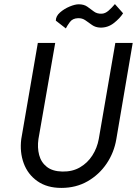

<svg xmlns="http://www.w3.org/2000/svg" viewBox="-20 -910 669 939"><path d="M253 -809Q253 -831 273.5 -849Q294 -867 320.5 -878Q347 -889 365 -889Q391 -889 407.5 -877Q424 -865 439.5 -853.5Q455 -842 478 -843Q495 -844 511 -858Q527 -872 542 -890L582 -845Q566 -820 536.5 -797Q507 -774 470 -775Q447 -776 430.5 -787.5Q414 -799 398 -810.5Q382 -822 361 -821Q335 -820 322 -802.5Q309 -785 302 -771ZM165 -700H250L168 -230Q162 -188 171.5 -152Q181 -116 209 -94Q237 -72 285 -71Q334 -70 371 -91.5Q408 -113 431.5 -149.5Q455 -186 463 -230L544 -700H629L549 -230Q538 -164 501.5 -110Q465 -56 408.5 -23.5Q352 9 280 9Q210 9 163 -24Q116 -57 96 -111.5Q76 -166 84 -230Z"/></svg>

Font: Von Book
Style: Italic
Weight: 400
Version: Version 4.000; ttfautohint (v1.8.4.7-5d5b)